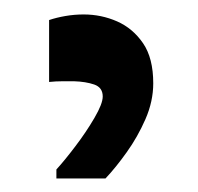

<svg xmlns="http://www.w3.org/2000/svg" viewBox="-20 -185 279 271"><path d="M49.3 -156.7Q59.6 -160.2 72.3 -162.4Q85 -164.6 98.1 -164.6Q123 -164.6 145.3 -154.8Q167.5 -145 181.9 -124Q196.3 -103 196.3 -67.4Q196.3 -42 185.3 -16.8Q174.3 8.3 158.9 29.8Q143.6 51.3 128.9 66.9H59.6V54.2Q70.8 42 86.2 21.7Q101.6 1.5 113.3 -18.6Q125 -38.6 125 -48.8Q125 -61.5 113 -65.7Q101.1 -69.8 84.5 -70.3Q77.6 -70.3 68.1 -70.3Q58.6 -70.3 49.3 -69.3Z"/></svg>

Font: Markazi Text Medium
Style: Regular
Weight: 500
Designer: Borna Izadpanah (Arabic designer), Fiona Ross (Arabic design director) and Florian Runge (Latin designer)
Foundry: Borna Izadpanah and Florian Runge
Version: Version 1.001